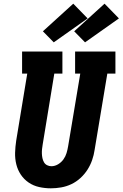

<svg xmlns="http://www.w3.org/2000/svg" viewBox="-20 -1015 666 1043"><path d="M256 8Q224 8 192.5 1Q161 -6 135.5 -23.5Q110 -41 93 -66.5Q76 -92 68.5 -122.5Q61 -153 62 -185.5Q63 -218 68 -251L128 -615H100V-735H319V-615H275L212 -231Q210 -219 208.5 -206Q207 -193 207.5 -180.5Q208 -168 210.5 -156Q213 -144 219 -133.5Q225 -123 236 -117.5Q247 -112 259 -112Q278 -112 295.5 -122.5Q313 -133 324.5 -149Q336 -165 341.5 -183.5Q347 -202 350 -220L416 -615H388V-735H607V-615H563L494 -201Q490 -173 480.5 -145.5Q471 -118 455 -93Q439 -68 416.5 -47.5Q394 -27 367.5 -14.5Q341 -2 312.5 3Q284 8 256 8ZM442 -785 383 -845 548 -995 626 -915ZM272 -785 213 -845 378 -995 456 -915Z"/></svg>

Font: Iosevka Etoile Heavy Oblique
Style: Regular
Weight: 900
Italic angle: -9°
Designer: Belleve Invis
Foundry: Belleve Invis
Version: Version 15.5.2; ttfautohint (v1.8.4)